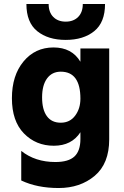

<svg xmlns="http://www.w3.org/2000/svg" viewBox="-20 -751 625 967"><path d="M509 -731Q509 -638 454.5 -594Q400 -550 311 -550Q222 -550 167.5 -594Q113 -638 113 -731H225Q225 -689 248.5 -665.5Q272 -642 311 -642Q350 -642 373.5 -665.5Q397 -689 397 -731ZM385 -254Q385 -390 286 -390Q242 -390 217 -356Q192 -322 192 -260.5Q192 -199 216 -166Q240 -133 286 -133Q332 -133 358.5 -168.5Q385 -204 385 -254ZM530 -49Q530 73 457 134.5Q384 196 275.5 196Q167 196 87 158V9Q157 65 259 65Q325 65 355 37Q385 9 385 -51V-85Q341 -17 251 -17Q161 -17 100.5 -79Q40 -141 40 -256Q40 -371 98.5 -441.5Q157 -512 249.5 -512Q342 -512 385 -440V-507H530Z"/></svg>

Font: Hind Kochi
Style: Bold
Weight: 700
Designer: Dhruvi Tolia
Foundry: Indian Type Foundry
Version: Version 0.702;PS 1.0;hotconv 1.0.81;makeotf.lib2.5.63406